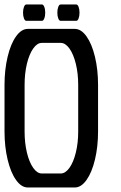

<svg xmlns="http://www.w3.org/2000/svg" viewBox="-20 -830 535 850"><path d="M317.9 -810.1Q323.7 -810.1 327.9 -799.6Q332 -789.1 332 -773.9Q332 -758.8 327.9 -748.3Q323.7 -737.8 317.9 -737.8H248Q242.2 -737.8 238 -748.3Q233.9 -758.8 233.9 -773.9Q233.9 -789.1 238 -799.6Q242.2 -810.1 248 -810.1ZM166 -810.1Q171.9 -810.1 176 -799.6Q180.2 -789.1 180.2 -773.9Q180.2 -758.8 176 -748.3Q171.9 -737.8 166 -737.8H96.2Q90.3 -737.8 86.2 -748.3Q82 -758.8 82 -773.9Q82 -789.1 86.2 -799.6Q90.3 -810.1 96.2 -810.1ZM414.1 -454.1V-248Q414.1 -180.7 400.4 -123.5Q386.7 -66.4 363 -33.2Q339.4 0 311 0H103Q74.7 0 51 -33.2Q27.3 -66.4 13.7 -123.5Q0 -180.7 0 -248V-454.1Q0 -521.5 13.7 -578.6Q27.3 -635.7 51 -668.9Q74.7 -702.1 103 -702.1H311Q339.4 -702.1 363 -668.9Q386.7 -635.7 400.4 -578.6Q414.1 -521.5 414.1 -454.1ZM326.2 -248V-454.1Q326.2 -504.9 315.7 -547.6Q305.2 -590.3 287.4 -615.2Q269.5 -640.1 249 -640.1H165Q144.5 -640.1 127 -615.2Q109.4 -590.3 99.1 -547.6Q88.9 -504.9 88.9 -454.1V-248Q88.9 -197.3 99.1 -154.5Q109.4 -111.8 127 -86.9Q144.5 -62 165 -62H249Q269.5 -62 287.4 -86.9Q305.2 -111.8 315.7 -154.5Q326.2 -197.3 326.2 -248Z"/></svg>

Font: Favorite Color
Style: Regular
Weight: 400
Designer: Bryce Wilner
Version: Version 1.000;PS 1.0;hotconv 16.6.51;makeotf.lib2.5.65220 DE